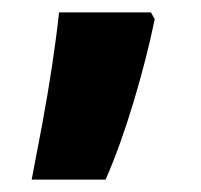

<svg xmlns="http://www.w3.org/2000/svg" viewBox="-20 -154 324 309"><path d="M223 -134 229 -123Q216 -60 195 10Q174 80 150 135H31Q39 94 48 45.5Q57 -3 64 -49.5Q71 -96 75 -134Z"/></svg>

Font: Noto Sans Arabic SemCond ExtBd
Style: Regular
Weight: 800
Width: 4
Designer: Monotype Design Team, Nadine Chahine, Nizar Qandah and Khaled Hosny
Foundry: Monotype Imaging Inc.
Version: Version 2.012; ttfautohint (v1.8.4.7-5d5b)